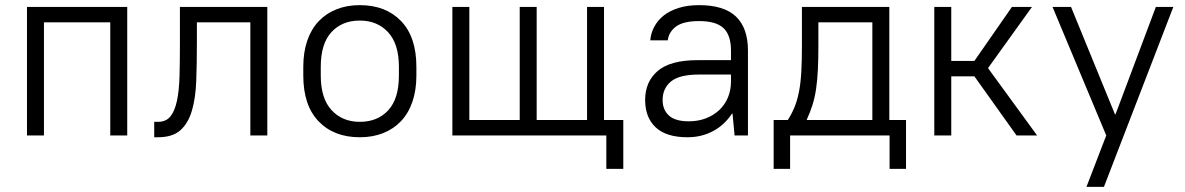

<svg xmlns="http://www.w3.org/2000/svg" viewBox="-20 -527 4610 747"><path d="M85 -500H475V0H409V-440H151V0H85Z M580 -53H595Q626 -53 643 -74Q660 -95 668.5 -135Q677 -175 678.5 -232Q680 -289 680 -360V-500H1020V0H954V-440H746V-360Q746 -279 743.5 -212Q741 -145 726.5 -96Q712 -47 681.5 -20Q651 7 595 7H580Z M1380 7Q1279 7 1219.5 -55Q1160 -117 1160 -233V-267Q1160 -324 1175.5 -369Q1191 -414 1220 -444.5Q1249 -475 1289.5 -491Q1330 -507 1380 -507Q1481 -507 1540.5 -445Q1600 -383 1600 -267V-233Q1600 -176 1584.5 -131Q1569 -86 1540 -55.5Q1511 -25 1470.5 -9Q1430 7 1380 7ZM1380 -53Q1449 -53 1490.5 -98Q1532 -143 1532 -233V-267Q1532 -356 1490 -401.5Q1448 -447 1380 -447Q1311 -447 1269.5 -402Q1228 -357 1228 -267V-233Q1228 -144 1270 -98.5Q1312 -53 1380 -53Z M2339 0H1740V-500H1806V-60H2002V-500H2068V-60H2264V-500H2330V-60H2405V130H2339Z M2655 7Q2572 7 2531 -31.5Q2490 -70 2490 -138Q2490 -209 2539 -251Q2588 -293 2695 -293H2824V-330Q2824 -390 2795 -417.5Q2766 -445 2700 -445Q2639 -445 2610.5 -424Q2582 -403 2578 -370H2510Q2512 -397 2525 -422Q2538 -447 2561.5 -466Q2585 -485 2620 -496Q2655 -507 2700 -507Q2797 -507 2843.5 -462.5Q2890 -418 2890 -330V0H2838L2830 -85H2828Q2798 -40 2753.5 -16.5Q2709 7 2655 7ZM2660 -55Q2696 -55 2726 -66.5Q2756 -78 2778 -98.5Q2800 -119 2812 -147.5Q2824 -176 2824 -210V-237H2700Q2623 -237 2590.5 -210Q2558 -183 2558 -138Q2558 -100 2582.5 -77.5Q2607 -55 2660 -55Z M2990 -60H3045Q3061 -85 3071.5 -111Q3082 -137 3088.5 -170Q3095 -203 3097.5 -246.5Q3100 -290 3100 -350V-500H3440V-60H3505V130H3441V0H3054V130H2990ZM3374 -60V-440H3164V-350Q3164 -296 3162 -255Q3160 -214 3155 -180.5Q3150 -147 3141 -118.5Q3132 -90 3119 -62V-60Z M3615 -500H3681V-290H3771L3917 -500H3995L3824 -262L4015 0H3935L3771 -230H3681V0H3615Z M4284 0 4075 -500H4147L4318 -82H4320L4477 -500H4545L4275 200H4207Z"/></svg>

Font: PT Root UI
Style: Regular
Weight: 400
Designer: Vitaly Kuzmin
Foundry: ParaType Ltd.
Version: Version 2.001G